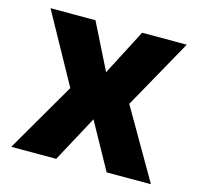

<svg xmlns="http://www.w3.org/2000/svg" viewBox="-85 -636 755 727"><g transform="rotate(15 292.5 -272.5)"><path d="M202.8 -545.5 292.6 -365.8 385.7 -545.5H560.7L408.4 -272.7L566.4 0H392.8L292.6 -181.1L195 0H18.8L177.2 -272.7L26.6 -545.5Z"/></g></svg>

Font: Inter UI Extra Bold
Style: Regular
Weight: 800
Designer: Rasmus Andersson
Foundry: rsms
Version: 3.2;8d6f07862